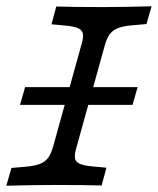

<svg xmlns="http://www.w3.org/2000/svg" viewBox="-21 -591 502 611"><path d="M-0.8 0 15.3 -56.5 60.5 -60.5Q90.3 -62.9 106.9 -69.8Q123.4 -76.6 132.7 -89.5Q141.9 -102.4 148.4 -125.8L237.1 -445.2Q244.4 -468.5 243.1 -481.5Q241.9 -494.4 228.6 -500.8Q215.3 -507.3 185.5 -509.7L142.7 -513.7L158.1 -570.2Q219.4 -568.5 305.6 -568.5H309.7H308.1Q366.9 -568.5 461.3 -571L445.2 -514.5L400 -510.5Q370.2 -508.1 353.6 -501.2Q337.1 -494.4 327.8 -481.5Q318.5 -468.5 312.1 -445.2L223.4 -125.8Q216.1 -102.4 217.3 -89.5Q218.5 -76.6 231.9 -70.2Q245.2 -63.7 275 -61.3L317.7 -57.3L302.4 -0.8Q241.1 -2.4 154.8 -2.4H150.8H152.4Q93.5 -2.4 -0.8 0ZM58.9 -313.7H416.9L400.8 -257.3H42.7Z"/></svg>

Font: Playfair Micro SmCond SmLight
Style: Italic
Weight: 360
Width: 4
Italic angle: -15.6°
Designer: Claus Eggers Sørensen
Foundry: Claus Eggers Sørensen
Version: Version 2.203;Glyphs 3.3 (3326)